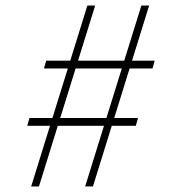

<svg xmlns="http://www.w3.org/2000/svg" viewBox="-20 -670 640 690"><path d="M92 0 294 -650H322L120 0ZM286 0 488 -650H516L314 0ZM138 -424 146 -452H536L528 -424ZM78 -218 86 -246H476L468 -218Z"/></svg>

Font: Source Code Pro ExtraLight ExtraLight
Style: Italic
Weight: 250
Italic angle: -11°
Monospace: yes
Version: Version 1.016;hotconv 1.0.116;makeotfexe 2.5.65601